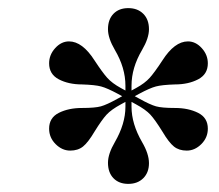

<svg xmlns="http://www.w3.org/2000/svg" viewBox="-20 -705 540 473"><path d="M312 -468 323 -462Q350 -447 364.5 -443Q379 -439 411 -439Q444 -439 468 -427Q492 -415 492 -388Q492 -366 476 -350Q460 -334 440 -334Q421 -334 408.5 -344Q396 -354 380 -381Q362 -410 350.5 -422.5Q339 -435 315 -448L304 -454V-442Q304 -400 330 -355Q347 -326 347 -303Q347 -280 333 -266Q319 -252 296 -252Q273 -252 259.5 -266Q246 -280 246 -304Q246 -326 263 -355Q289 -400 289 -442V-454L278 -448Q254 -435 242.5 -422.5Q231 -410 213 -381Q197 -354 184.5 -344Q172 -334 153 -334Q133 -334 117 -350Q101 -366 101 -388Q101 -415 125 -427Q149 -439 182 -439Q214 -439 228.5 -443Q243 -447 270 -462L281 -468L270 -474Q244 -488 229 -492Q214 -496 182 -497Q149 -497 125 -509.5Q101 -522 101 -549Q101 -570 116 -586.5Q131 -603 150 -603Q183 -603 213 -556Q232 -527 244 -513.5Q256 -500 278 -488L289 -482V-494Q289 -538 263 -582Q246 -611 246 -633Q246 -657 259.5 -671Q273 -685 296 -685Q319 -685 333 -671Q347 -657 347 -633Q347 -611 330 -582Q304 -538 304 -494V-482L315 -488Q337 -500 349 -513.5Q361 -527 380 -556Q410 -603 443 -603Q462 -603 477 -586.5Q492 -570 492 -549Q492 -522 468 -509.5Q444 -497 411 -497Q379 -496 364 -492Q349 -488 323 -474Z"/></svg>

Font: STIX MathJax Main
Style: Bold Italic
Weight: 700
Italic angle: -16.33°
Designer: MicroPress Inc., with final additions and corrections provided by Coen Hoffman, Elsevier (retired)
Version: Version 1.1.1